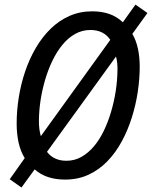

<svg xmlns="http://www.w3.org/2000/svg" viewBox="-20 -774 664 838"><path d="M73.7 44.4 22.5 8.3 87.9 -84Q69.8 -112.8 61.3 -151.1Q52.7 -189.5 52.7 -234.9Q52.7 -291.5 62 -349.4Q71.3 -407.2 89.8 -462.2Q108.4 -517.1 136.2 -564.7Q164.1 -612.3 200.7 -648.2Q237.3 -684.1 283 -704.3Q328.6 -724.6 382.8 -724.6Q424.3 -724.6 457.5 -712.9Q490.7 -701.2 516.1 -676.8L571.3 -753.9L623.5 -717.3L557.6 -626Q573.7 -599.1 581.8 -562.3Q589.8 -525.4 589.8 -482.9Q589.8 -430.2 581.3 -373.3Q572.8 -316.4 555.4 -261.2Q538.1 -206.1 511.7 -157.2Q485.4 -108.4 449.2 -70.8Q413.1 -33.2 366.9 -11.7Q320.8 9.8 264.2 9.8Q222.7 9.8 189.7 -1.2Q156.7 -12.2 131.3 -34.7ZM270 -72.3Q305.2 -72.3 335.2 -89.1Q365.2 -106 389.9 -135.3Q414.6 -164.6 433.1 -203.1Q451.7 -241.7 464.8 -286.1Q478 -330.6 485.1 -376.7Q492.2 -422.9 492.7 -467.3Q493.2 -483.9 491.5 -499.5Q489.7 -515.1 486.3 -527.3L185.1 -111.3Q199.2 -92.3 220.7 -82.3Q242.2 -72.3 270 -72.3ZM158.2 -179.7 461.4 -600.1Q446.8 -621.6 425.3 -632.3Q403.8 -643.1 374.5 -643.1Q338.4 -643.1 307.6 -625.7Q276.9 -608.4 252.2 -578.1Q227.5 -547.9 208.7 -508.8Q189.9 -469.7 177 -425.8Q164.1 -381.8 157.2 -337.2Q150.4 -292.5 149.9 -251.5Q149.4 -231.4 151.6 -213.1Q153.8 -194.8 158.2 -179.7Z"/></svg>

Font: Open Sans SemiCondensed Medium
Style: Italic
Weight: 500
Width: 4
Italic angle: -12°
Designer: Monotype Design Team
Foundry: Monotype Imaging Inc.
Version: Version 3.000